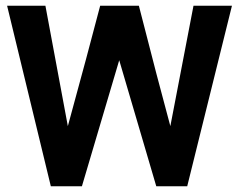

<svg xmlns="http://www.w3.org/2000/svg" viewBox="-20 -653 838 673"><path d="M466.8 -632.8Q534.7 -366.7 577.1 -210.9L658.2 -632.8H793L636.2 0H527.8L397.9 -441.9L267.1 0H158.2L4.9 -632.8H139.2L217.8 -210.9Q289.6 -473.1 331.1 -632.8Z"/></svg>

Font: Tajawal
Style: Bold
Weight: 700
Designer: Boutros Fonts
Foundry: Created by Boutros International 2017
Version: Version 1.700